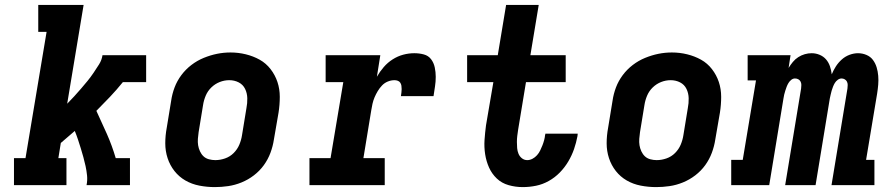

<svg xmlns="http://www.w3.org/2000/svg" viewBox="-20 -755 3640 783"><path d="M37 0V-110H84L170 -625H136V-735H321L254 -332Q269 -347 283 -362.5Q297 -378 310.5 -393.5Q324 -409 337 -425Q350 -441 361.5 -458Q373 -475 384 -492.5Q395 -510 398 -530H576V-420H481Q456 -389 428.5 -360Q401 -331 373 -303Q395 -256 416 -208.5Q437 -161 452 -110H510V0H333Q337 -20 335 -39.5Q333 -59 329 -77.5Q325 -96 320 -114Q315 -132 309.5 -150Q304 -168 298 -186Q292 -204 285 -221Q271 -209 256.5 -196.5Q242 -184 228 -172L218 -110H251V0Z M856 8Q824 8 793 2Q762 -4 736 -19Q710 -34 691.5 -57.5Q673 -81 663.5 -110Q654 -139 654 -170.5Q654 -202 660 -234L678 -344Q682 -372 692 -398.5Q702 -425 719.5 -448.5Q737 -472 760.5 -490Q784 -508 811 -519Q838 -530 865 -535.5Q892 -541 920 -541Q952 -541 982.5 -533.5Q1013 -526 1039 -511.5Q1065 -497 1083.5 -473Q1102 -449 1111.5 -420.5Q1121 -392 1121 -360Q1121 -328 1116 -296L1097 -186Q1093 -159 1083 -132Q1073 -105 1056 -81.5Q1039 -58 1015.5 -40Q992 -22 965 -11Q938 0 910.5 4Q883 8 856 8ZM858 -102Q878 -102 898 -109Q918 -116 933 -131Q948 -146 956 -165Q964 -184 967 -204L985 -314Q989 -334 988.5 -354.5Q988 -375 979.5 -392.5Q971 -410 953.5 -419Q936 -428 915 -428Q895 -428 876 -420.5Q857 -413 842 -398.5Q827 -384 819 -365Q811 -346 808 -326L790 -216Q788 -203 787 -189Q786 -175 788 -162.5Q790 -150 795.5 -138Q801 -126 810 -117.5Q819 -109 832 -105.5Q845 -102 858 -102Z M1242 0V-110H1328L1380 -420H1308V-530H1531L1517 -442Q1529 -463 1545 -481.5Q1561 -500 1581.5 -513Q1602 -526 1624.5 -532Q1647 -538 1670 -538Q1690 -538 1708.5 -533Q1727 -528 1738 -513.5Q1749 -499 1753 -480Q1757 -461 1757 -441.5Q1757 -422 1754 -402.5Q1751 -383 1748 -363H1615Q1616 -370 1617 -377Q1618 -384 1618 -391.5Q1618 -399 1617 -405.5Q1616 -412 1612.5 -417.5Q1609 -423 1602.5 -425.5Q1596 -428 1589 -428Q1575 -428 1561.5 -422.5Q1548 -417 1538 -406.5Q1528 -396 1520.5 -383.5Q1513 -371 1507.5 -358Q1502 -345 1499 -331.5Q1496 -318 1494 -305L1462 -110H1549V0Z M2112 8Q2082 8 2054 0Q2026 -8 2006 -27Q1986 -46 1974.5 -71.5Q1963 -97 1958.5 -126Q1954 -155 1956 -184.5Q1958 -214 1962 -244L1992 -420H1885V-530H2010L2044 -735H2177L2143 -530H2287V-420H2125L2093 -226Q2091 -213 2089.5 -201Q2088 -189 2088 -176Q2088 -163 2089 -151Q2090 -139 2094.5 -128Q2099 -117 2108.5 -109.5Q2118 -102 2130 -102Q2141 -102 2151.5 -107.5Q2162 -113 2170 -122Q2178 -131 2183 -141.5Q2188 -152 2192 -162Q2196 -172 2199 -183Q2202 -194 2203 -205Q2204 -206 2204 -207.5Q2204 -209 2204 -210H2336Q2336 -208 2335.5 -205Q2335 -202 2335 -200Q2330 -173 2321 -147Q2312 -121 2297.5 -96.5Q2283 -72 2263 -51.5Q2243 -31 2218 -17Q2193 -3 2166 2.5Q2139 8 2112 8Z M2656 8Q2624 8 2593 2Q2562 -4 2536 -19Q2510 -34 2491.5 -57.5Q2473 -81 2463.5 -110Q2454 -139 2454 -170.5Q2454 -202 2460 -234L2478 -344Q2482 -372 2492 -398.5Q2502 -425 2519.5 -448.5Q2537 -472 2560.5 -490Q2584 -508 2611 -519Q2638 -530 2665 -535.5Q2692 -541 2720 -541Q2752 -541 2782.5 -533.5Q2813 -526 2839 -511.5Q2865 -497 2883.5 -473Q2902 -449 2911.5 -420.5Q2921 -392 2921 -360Q2921 -328 2916 -296L2897 -186Q2893 -159 2883 -132Q2873 -105 2856 -81.5Q2839 -58 2815.5 -40Q2792 -22 2765 -11Q2738 0 2710.5 4Q2683 8 2656 8ZM2658 -102Q2678 -102 2698 -109Q2718 -116 2733 -131Q2748 -146 2756 -165Q2764 -184 2767 -204L2785 -314Q2789 -334 2788.5 -354.5Q2788 -375 2779.5 -392.5Q2771 -410 2753.5 -419Q2736 -428 2715 -428Q2695 -428 2676 -420.5Q2657 -413 2642 -398.5Q2627 -384 2619 -365Q2611 -346 2608 -326L2590 -216Q2588 -203 2587 -189Q2586 -175 2588 -162.5Q2590 -150 2595.5 -138Q2601 -126 2610 -117.5Q2619 -109 2632 -105.5Q2645 -102 2658 -102Z M2962 0V-103H3009L3063 -427H3029V-530H3204L3196 -478Q3204 -491 3213.5 -502.5Q3223 -514 3235.5 -522Q3248 -530 3262 -534Q3276 -538 3290 -538Q3307 -538 3322.5 -531.5Q3338 -525 3348.5 -513Q3359 -501 3364.5 -485Q3370 -469 3372 -452Q3379 -469 3389 -484.5Q3399 -500 3413 -512.5Q3427 -525 3444.5 -531.5Q3462 -538 3479 -538Q3497 -538 3513.5 -531Q3530 -524 3540 -510.5Q3550 -497 3555 -480.5Q3560 -464 3561.5 -446Q3563 -428 3561.5 -410Q3560 -392 3557 -373L3512 -103H3546V0H3371L3436 -394Q3437 -401 3437 -408.5Q3437 -416 3434 -422Q3431 -428 3425 -431.5Q3419 -435 3412 -435Q3404 -435 3396.5 -429.5Q3389 -424 3384.5 -416.5Q3380 -409 3377 -401Q3374 -393 3371.5 -385Q3369 -377 3367.5 -369Q3366 -361 3364 -353L3306 0H3182L3247 -394Q3248 -401 3248 -408.5Q3248 -416 3245 -422Q3242 -428 3236 -431.5Q3230 -435 3222 -435Q3214 -435 3207 -429.5Q3200 -424 3195.5 -416.5Q3191 -409 3188 -401Q3185 -393 3182.5 -385Q3180 -377 3178 -369Q3176 -361 3175 -353L3117 0Z"/></svg>

Font: Iosevka Curly Slab XBdExObl
Style: Regular
Weight: 800
Width: 7
Italic angle: -9°
Monospace: yes
Designer: Belleve Invis
Foundry: Belleve Invis
Version: Version 11.1.0; ttfautohint (v1.8.3)